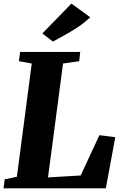

<svg xmlns="http://www.w3.org/2000/svg" viewBox="-20 -1026 664 1046"><path d="M-0.5 0 5.5 -49 72 -63 153 -680 83 -692.5 89.5 -743H417L411.5 -692.5L323.5 -680L241.5 -59.5L419.5 -70L521.5 -289.5L608 -278.5L556.5 0ZM268.5 -799.5 210.5 -843.5 369 -1006.5 471.5 -932Q437.5 -900 400.8 -876Q364 -852 330 -833.5Q296 -815 268.5 -799.5Z"/></svg>

Font: Merriweather 28pt Black
Style: Italic
Weight: 900
Italic angle: -7.8°
Version: Version 2.101